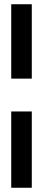

<svg xmlns="http://www.w3.org/2000/svg" viewBox="-20 -727 203 906"><path d="M33 -707H130V-356H33ZM33 -201H130V159H33Z"/></svg>

Font: Non Bureau
Style: Regular
Weight: 400
Designer: Jona Saucedo
Foundry: Non Foundry
Version: Version 1.000; ttfautohint (v1.8.4)